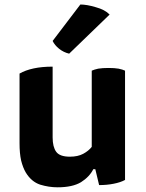

<svg xmlns="http://www.w3.org/2000/svg" viewBox="-20 -799 637 839"><path d="M396.5 -59.6Q400.4 -43 413.1 9.8Q447.3 9.8 476.6 3.9Q506.8 -2 526.4 -12.7Q526.4 -171.9 526.4 -490.2Q516.6 -495.1 498 -499Q480.5 -502 454.1 -502Q427.7 -502 409.2 -499Q391.6 -495.1 380.9 -490.2Q380.9 -378.9 380.9 -157.2Q367.2 -139.6 343.8 -127Q320.3 -114.3 285.2 -114.3Q241.2 -114.3 225.6 -135.7Q210 -157.2 210 -198.2Q210 -301.8 210 -507.8Q163.1 -507.8 127 -500Q90.8 -492.2 65.4 -477.5Q65.4 -462.9 65.4 -432.6Q65.4 -368.2 65.4 -172.9Q65.4 -128.9 72.3 -97.7Q80.1 -66.4 92.8 -44.9Q117.2 -4.9 155.3 7.8Q193.4 19.5 231.4 19.5Q296.9 19.5 334 -2.9Q371.1 -26.4 387.7 -59.6Q390.6 -59.6 396.5 -59.6ZM459 -735.4Q438.5 -756.8 398.4 -767.6Q359.4 -779.3 331.1 -779.3Q291 -725.6 210 -620.1Q218.8 -601.6 238.3 -585.9Q257.8 -570.3 282.2 -564.5Q340.8 -621.1 459 -735.4Z"/></svg>

Font: cl
Style: Bold
Weight: 400
Designer: Mitja Miklavcic
Version: Version 7.504; 2011; Build 1021